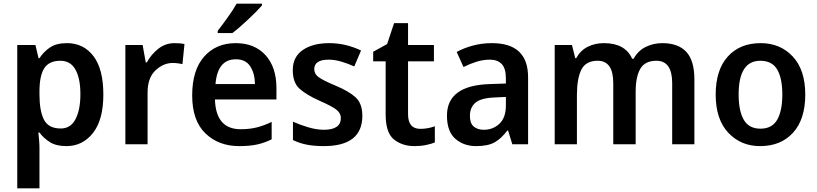

<svg xmlns="http://www.w3.org/2000/svg" viewBox="-20 -786 4453 1046"><path d="M309 -455Q364 -455 391 -407Q418 -359 418 -273Q418 -188 391.5 -137Q365 -86 311 -86Q244 -86 219.5 -134Q195 -182 195 -272V-288Q195 -373 221 -414Q247 -455 309 -455ZM345 -551Q286 -551 251.5 -527Q217 -503 195 -469H190L173 -541H74V240H195V20Q195 1 193 -22.5Q191 -46 189 -64H195Q216 -35 250.5 -12.5Q285 10 342 10Q430 10 486.5 -61.5Q543 -133 543 -271Q543 -410 489 -480.5Q435 -551 345 -551Z M931 -551Q881 -551 842 -520Q803 -489 780 -446H774L757 -541H663V0H784V-282Q784 -362 827 -402.5Q870 -443 921 -443Q936 -443 949.5 -441Q963 -439 974 -437L985 -546Q963 -551 931 -551Z M1264 -551Q1157 -551 1092 -477.5Q1027 -404 1027 -266Q1027 -129 1099 -59.5Q1171 10 1283 10Q1341 10 1381.5 1Q1422 -8 1460 -27V-122Q1419 -102 1379.5 -92Q1340 -82 1291 -82Q1156 -82 1151 -244H1486V-306Q1486 -420 1426.5 -485.5Q1367 -551 1264 -551ZM1265 -463Q1318 -463 1343 -425Q1368 -387 1369 -328H1154Q1165 -463 1265 -463ZM1407 -766H1269Q1250 -732 1219 -689Q1188 -646 1166 -618V-606H1246Q1282 -633 1332.5 -680.5Q1383 -728 1407 -756Z M1954 -155Q1954 -223 1916.5 -256.5Q1879 -290 1809 -319Q1740 -348 1716 -365.5Q1692 -383 1692 -409Q1692 -461 1771 -461Q1803 -461 1839 -450.5Q1875 -440 1910 -424L1947 -511Q1862 -551 1774 -551Q1684 -551 1629.5 -513.5Q1575 -476 1575 -404Q1575 -336 1611.5 -303Q1648 -270 1719 -238Q1792 -206 1814.5 -187Q1837 -168 1837 -143Q1837 -79 1744 -79Q1705 -79 1659.5 -92.5Q1614 -106 1576 -123V-23Q1611 -6 1650.5 2Q1690 10 1744 10Q1954 10 1954 -155Z M2270 -84Q2203 -84 2203 -164V-452H2344V-541H2203V-660H2127L2089 -546L2013 -504V-452H2081V-163Q2081 -62 2126.5 -26Q2172 10 2238 10Q2272 10 2301 4Q2330 -2 2349 -10V-98Q2310 -84 2270 -84Z M2736 -258V-211Q2736 -145 2701 -112Q2666 -79 2616 -79Q2582 -79 2561 -96.5Q2540 -114 2540 -155Q2540 -200 2569.5 -226Q2599 -252 2675 -255ZM2660 -551Q2605 -551 2555.5 -537.5Q2506 -524 2468 -503L2505 -421Q2539 -438 2575.5 -449.5Q2612 -461 2649 -461Q2690 -461 2713 -437.5Q2736 -414 2736 -359V-331L2649 -328Q2415 -321 2415 -156Q2415 -70 2460.5 -30Q2506 10 2574 10Q2638 10 2674.5 -10.5Q2711 -31 2744 -75H2748L2771 0H2857V-365Q2857 -551 2660 -551Z M3588 -551Q3540 -551 3498 -530.5Q3456 -510 3432 -466H3424Q3386 -551 3270 -551Q3221 -551 3181.5 -531Q3142 -511 3119 -469H3114L3096 -541H3002V0H3123V-268Q3123 -359 3147.5 -407Q3172 -455 3236 -455Q3321 -455 3321 -333V0H3443V-286Q3443 -368 3468.5 -411.5Q3494 -455 3556 -455Q3642 -455 3642 -333V0H3763V-352Q3763 -456 3719 -503.5Q3675 -551 3588 -551Z M4367 -271Q4367 -405 4299 -478Q4231 -551 4124 -551Q4011 -551 3945 -478Q3879 -405 3879 -271Q3879 -136 3947.5 -63Q4016 10 4121 10Q4234 10 4300.5 -63Q4367 -136 4367 -271ZM4004 -271Q4004 -455 4122 -455Q4186 -455 4214 -407.5Q4242 -360 4242 -271Q4242 -182 4214 -133.5Q4186 -85 4123 -85Q4060 -85 4032 -133.5Q4004 -182 4004 -271Z"/></svg>

Font: Noto Sans Display Medium
Style: Regular
Weight: 500
Designer: Monotype Design Team
Foundry: Monotype Imaging Inc.
Version: Version 1.900